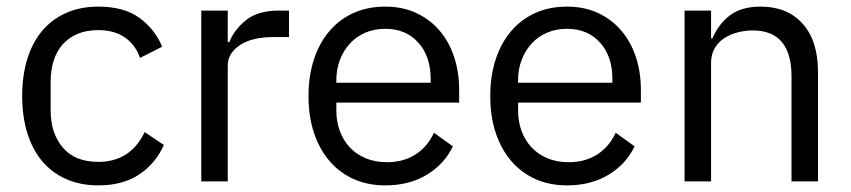

<svg xmlns="http://www.w3.org/2000/svg" viewBox="-20 -548 2571 580"><path d="M277 12Q223 12 180 -7Q137 -26 107.5 -61Q78 -96 62.5 -146Q47 -196 47 -258Q47 -320 62.5 -370Q78 -420 107.5 -455Q137 -490 180 -509Q223 -528 277 -528Q354 -528 400.5 -494.5Q447 -461 470 -407L403 -373Q389 -413 357 -435Q325 -457 277 -457Q241 -457 214 -445.5Q187 -434 169 -413.5Q151 -393 142 -364.5Q133 -336 133 -302V-214Q133 -146 169.5 -102.5Q206 -59 277 -59Q374 -59 417 -149L475 -110Q450 -54 400.5 -21Q351 12 277 12Z M588 0V-516H668V-421H673Q687 -458 723 -487Q759 -516 822 -516H853V-436H806Q741 -436 704.5 -411.5Q668 -387 668 -350V0Z M1144 12Q1091 12 1048.5 -7Q1006 -26 975.5 -61.5Q945 -97 928.5 -146.5Q912 -196 912 -258Q912 -319 928.5 -369Q945 -419 975.5 -454.5Q1006 -490 1048.5 -509Q1091 -528 1144 -528Q1196 -528 1237 -509Q1278 -490 1307 -456.5Q1336 -423 1351.5 -377Q1367 -331 1367 -276V-238H996V-214Q996 -181 1006.5 -152.5Q1017 -124 1036.5 -103Q1056 -82 1084.5 -70Q1113 -58 1149 -58Q1198 -58 1234.5 -81Q1271 -104 1291 -147L1348 -106Q1323 -53 1270 -20.5Q1217 12 1144 12ZM1144 -461Q1111 -461 1084 -449.5Q1057 -438 1037.5 -417Q1018 -396 1007 -367.5Q996 -339 996 -305V-298H1281V-309Q1281 -378 1243.5 -419.5Q1206 -461 1144 -461Z M1693 12Q1640 12 1597.5 -7Q1555 -26 1524.5 -61.5Q1494 -97 1477.5 -146.5Q1461 -196 1461 -258Q1461 -319 1477.5 -369Q1494 -419 1524.5 -454.5Q1555 -490 1597.5 -509Q1640 -528 1693 -528Q1745 -528 1786 -509Q1827 -490 1856 -456.5Q1885 -423 1900.5 -377Q1916 -331 1916 -276V-238H1545V-214Q1545 -181 1555.5 -152.5Q1566 -124 1585.5 -103Q1605 -82 1633.5 -70Q1662 -58 1698 -58Q1747 -58 1783.5 -81Q1820 -104 1840 -147L1897 -106Q1872 -53 1819 -20.5Q1766 12 1693 12ZM1693 -461Q1660 -461 1633 -449.5Q1606 -438 1586.5 -417Q1567 -396 1556 -367.5Q1545 -339 1545 -305V-298H1830V-309Q1830 -378 1792.5 -419.5Q1755 -461 1693 -461Z M2048 0V-516H2128V-432H2132Q2151 -476 2185.5 -502Q2220 -528 2278 -528Q2358 -528 2404.5 -476.5Q2451 -425 2451 -331V0H2371V-317Q2371 -456 2254 -456Q2230 -456 2207.5 -450Q2185 -444 2167 -432Q2149 -420 2138.5 -401.5Q2128 -383 2128 -358V0Z"/></svg>

Font: IBM Plex Sans Thai
Style: Regular
Weight: 400
Designer: Mike Abbink, Paul van der Laan, Pieter van Rosmalen, Ben Mitchell, Mark Frömberg
Foundry: Bold Monday
Version: Version 1.1